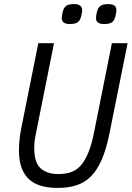

<svg xmlns="http://www.w3.org/2000/svg" viewBox="-20 -910 646 942"><path d="M245 -698 155 -249Q150 -224 149 -208.5Q148 -193 148 -183Q148 -112 179.5 -84Q211 -56 266 -56Q301 -56 328.5 -65.5Q356 -75 377 -99Q398 -123 414.5 -164Q431 -205 443 -268L529 -698H606L518 -260Q502 -179 479 -126.5Q456 -74 425 -43.5Q394 -13 354 -0.5Q314 12 263 12Q219 12 184 2.5Q149 -7 124.5 -28.5Q100 -50 86.5 -85Q73 -120 73 -172Q73 -189 75 -215.5Q77 -242 83 -274L168 -698ZM323 -792Q283 -792 283 -821Q283 -832 287 -849Q292 -872 304.5 -881Q317 -890 343 -890Q383 -890 383 -861Q383 -850 379 -833Q374 -810 361.5 -801Q349 -792 323 -792ZM491 -792Q451 -792 451 -821Q451 -832 455 -849Q460 -872 472.5 -881Q485 -890 511 -890Q551 -890 551 -861Q551 -850 547 -833Q542 -810 529.5 -801Q517 -792 491 -792Z"/></svg>

Font: IBM Plex Sans Cond
Style: Italic
Weight: 400
Width: 3
Italic angle: -11°
Designer: Mike Abbink, Paul van der Laan, Pieter van Rosmalen
Foundry: Bold Monday
Version: Version 1.3